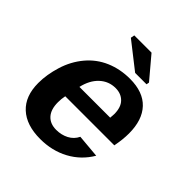

<svg xmlns="http://www.w3.org/2000/svg" viewBox="-196 -847 991 991"><g transform="rotate(45 300.0 -351.0)"><path d="M252.4 9.8Q151.4 9.8 96.2 -41.3Q41 -92.3 41 -188Q41 -249.5 61.8 -316.7Q82.5 -383.8 125.5 -435.1Q168.5 -486.3 229 -512.2Q289.6 -538.1 360.8 -538.1Q457 -538.1 506.8 -485.4Q556.6 -432.6 556.6 -334.5Q556.6 -291.5 546.9 -241.7L546.4 -237.8H188Q183.1 -213.4 183.1 -189.5Q183.1 -137.2 208 -109.6Q232.9 -82 277.3 -82Q314.9 -82 345.5 -97.9Q376 -113.8 391.1 -145L518.1 -133.8Q477.5 -64.9 408.2 -27.6Q338.9 9.8 252.4 9.8ZM342.3 -451.7Q292 -451.7 255.6 -417.7Q219.2 -383.8 205.6 -323.7H430.2L432.1 -351.6Q432.1 -401.4 407.2 -426.5Q382.3 -451.7 342.3 -451.7ZM357.9 -578.1 213.9 -690.9 217.8 -711.9H343.8L443.8 -593.3L440.9 -578.1Z"/></g></svg>

Font: Liberation Mono
Style: Bold Italic
Weight: 700
Italic angle: -12°
Monospace: yes
Designer: Steve Matteson
Foundry: Ascender Corporation
Version: Version 2.1.5